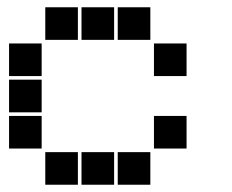

<svg xmlns="http://www.w3.org/2000/svg" viewBox="-20 -515 640 530"><path d="M106 -495Q105 -495 105 -495Q105 -495 105 -494V-406Q105 -405 105 -405Q105 -405 106 -405H194Q195 -405 195 -405Q195 -405 195 -406V-494Q195 -495 195 -495Q195 -495 194 -495ZM206 -495Q205 -495 205 -495Q205 -495 205 -494V-406Q205 -405 205 -405Q205 -405 206 -405H294Q295 -405 295 -405Q295 -405 295 -406V-494Q295 -495 295 -495Q295 -495 294 -495ZM306 -495Q305 -495 305 -495Q305 -495 305 -494V-406Q305 -405 305 -405Q305 -405 306 -405H394Q395 -405 395 -405Q395 -405 395 -406V-494Q395 -495 395 -495Q395 -495 394 -495ZM6 -395Q5 -395 5 -395Q5 -395 5 -394V-306Q5 -305 5 -305Q5 -305 6 -305H94Q95 -305 95 -305Q95 -305 95 -306V-394Q95 -395 95 -395Q95 -395 94 -395ZM406 -395Q405 -395 405 -395Q405 -395 405 -394V-306Q405 -305 405 -305Q405 -305 406 -305H494Q495 -305 495 -305Q495 -305 495 -306V-394Q495 -395 495 -395Q495 -395 494 -395ZM6 -295Q5 -295 5 -295Q5 -295 5 -294V-206Q5 -205 5 -205Q5 -205 6 -205H94Q95 -205 95 -205Q95 -205 95 -206V-294Q95 -295 95 -295Q95 -295 94 -295ZM6 -195Q5 -195 5 -195Q5 -195 5 -194V-106Q5 -105 5 -105Q5 -105 6 -105H94Q95 -105 95 -105Q95 -105 95 -106V-194Q95 -195 95 -195Q95 -195 94 -195ZM406 -195Q405 -195 405 -195Q405 -195 405 -194V-106Q405 -105 405 -105Q405 -105 406 -105H494Q495 -105 495 -105Q495 -105 495 -106V-194Q495 -195 495 -195Q495 -195 494 -195ZM106 -95Q105 -95 105 -95Q105 -95 105 -94V-6Q105 -5 105 -5Q105 -5 106 -5H194Q195 -5 195 -5Q195 -5 195 -6V-94Q195 -95 195 -95Q195 -95 194 -95ZM206 -95Q205 -95 205 -95Q205 -95 205 -94V-6Q205 -5 205 -5Q205 -5 206 -5H294Q295 -5 295 -5Q295 -5 295 -6V-94Q295 -95 295 -95Q295 -95 294 -95ZM306 -95Q305 -95 305 -95Q305 -95 305 -94V-6Q305 -5 305 -5Q305 -5 306 -5H394Q395 -5 395 -5Q395 -5 395 -6V-94Q395 -95 395 -95Q395 -95 394 -95Z"/></svg>

Font: Doto Black
Style: Regular
Weight: 900
Monospace: yes
Version: Version 1.000